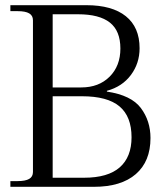

<svg xmlns="http://www.w3.org/2000/svg" viewBox="-20 -720 630 740"><path d="M20 -22H48Q78 -22 92.5 -30.5Q107 -39 107 -57V-642Q107 -660 92.5 -668.5Q78 -677 48 -677H20V-700H313Q412 -700 465 -657.5Q518 -615 518 -534Q518 -476 484.5 -431Q451 -386 392 -370V-367Q486 -353 523 -303.5Q560 -254 560 -188Q560 -98 503.5 -49Q447 0 342 0H20ZM293 -383Q361 -383 402.5 -424.5Q444 -466 444 -533Q444 -601 403.5 -633Q363 -665 281 -665H183V-383ZM304 -35Q396 -35 441.5 -75Q487 -115 487 -191Q487 -271 440.5 -310Q394 -349 296 -349H183V-35Z"/></svg>

Font: Taviraj Light
Style: Regular
Weight: 300
Designer: Katatrad Team
Foundry: CadsonDemak
Version: Version 1.001